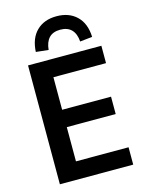

<svg xmlns="http://www.w3.org/2000/svg" viewBox="-136 -1018 844 1100"><g transform="rotate(-15 286.5 -467.5)"><path d="M79 0V-705H514V-602H202V-409H492V-306H202V-103H514V0ZM216 -760 142 -768Q146 -848 190.5 -891.5Q235 -935 309 -935Q383 -935 428 -891.5Q473 -848 476 -768L403 -760Q400 -806 376.5 -830.5Q353 -855 310 -855Q266 -855 243 -830.5Q220 -806 216 -760Z"/></g></svg>

Font: Nunito Sans 10pt SemiCondensed
Style: Bold
Weight: 700
Width: 4
Designer: Vernon Adams
Foundry: Vernon Adams
Version: Version 3.101;gftools[0.9.27]